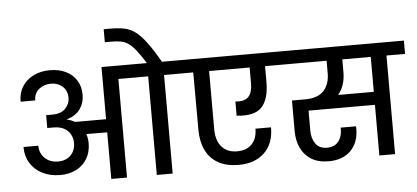

<svg xmlns="http://www.w3.org/2000/svg" viewBox="-60 -1121 2748 1265"><g transform="rotate(-5 1314.0 -489.0)"><path d="M931 -736Q895 -793 869 -826Q843 -859 820 -875Q797 -891 771 -896Q745 -901 709 -901H664V-987H707Q759 -987 798 -979.5Q837 -972 871 -947.5Q905 -923 943 -872.5Q981 -822 1030 -736ZM278 -456Q336 -456 365 -487Q394 -518 394 -556Q394 -605 362.5 -632.5Q331 -660 287 -660Q240 -660 207 -633Q174 -606 174 -559H77Q77 -617 104 -659.5Q131 -702 178.5 -725.5Q226 -749 287 -749Q347 -749 392 -727Q437 -705 462.5 -665Q488 -625 488 -570Q488 -515 458.5 -474Q429 -433 371 -417V-415Q400 -409 423 -395H628V-740H854V-652H732V0H628V-308L490 -309Q500 -279 500 -248Q500 -190 474.5 -146.5Q449 -103 403 -79Q357 -55 296 -55Q229 -55 178 -81Q127 -107 98.5 -153Q70 -199 70 -260H168Q168 -211 201.5 -178Q235 -145 289 -145Q342 -145 373 -176.5Q404 -208 404 -258Q404 -286 393 -309H391V-313Q378 -338 350.5 -354.5Q323 -371 278 -371H237V-456ZM929 0V-652H807V-740H1156V-652H1034V0Z M1473 -19Q1390 -19 1335.5 -51Q1281 -83 1254.5 -140Q1228 -197 1228 -272L1227 -652H1107V-740H1807V-652H1702V-547Q1702 -435 1654 -382.5Q1606 -330 1487 -343V-437Q1547 -431 1573.5 -458.5Q1600 -486 1600 -550V-652H1332V-269Q1332 -193 1368 -151Q1404 -109 1471 -109Q1533 -109 1568 -145.5Q1603 -182 1603 -247H1706Q1706 -139 1643 -79Q1580 -19 1473 -19Z M2065 9Q1997 9 1951 -19.5Q1905 -48 1882 -97Q1859 -146 1859 -208V-411H1946Q2031 -411 2070 -454.5Q2109 -498 2109 -568V-652H1758V-740H2628V-652H2505V0H2401V-335H1962V-203Q1962 -151 1986.5 -116Q2011 -81 2063 -81Q2111 -81 2137 -112.5Q2163 -144 2163 -193V-205H2264Q2265 -200 2265 -195Q2265 -190 2265 -188Q2265 -98 2212 -44.5Q2159 9 2065 9ZM2213 -568Q2213 -522 2200.5 -485Q2188 -448 2165 -421H2401V-652H2213Z"/></g></svg>

Font: Poppins Medium
Style: Regular
Weight: 500
Designer: Ninad Kale (Devanagari), Jonny Pinhorn (Latin)
Version: Version 5.002